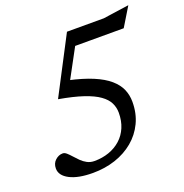

<svg xmlns="http://www.w3.org/2000/svg" viewBox="-129 -826 909 951"><g transform="rotate(-20 325.0 -350.5)"><path d="M307 -611.5 346 -635.5 228 -417 239.5 -464Q315.5 -447.5 366.5 -426Q417.5 -404.5 448 -378Q478.5 -351.5 491.8 -320.8Q505 -290 505 -254.5Q505 -193.5 481.5 -144.5Q458 -95.5 416.5 -61Q375 -26.5 320 -8.2Q265 10 201.5 10Q124.5 10 80 -13Q35.5 -36 35.5 -73.5Q35.5 -100 53.2 -116.2Q71 -132.5 92.5 -132.5Q102.5 -132.5 112.8 -123.5Q123 -114.5 134.8 -101.2Q146.5 -88 160 -74.5Q173.5 -61 190.5 -52Q207.5 -43 228.5 -43Q270 -43 305.5 -55.5Q341 -68 367.5 -91.8Q394 -115.5 408.5 -149.8Q423 -184 423 -227Q423 -255 411 -279.2Q399 -303.5 370 -324.2Q341 -345 290.5 -362Q240 -379 163 -392.5L319 -691.5H513L649.5 -711L589 -611.5Z"/></g></svg>

Font: Newsreader 11pt
Style: Italic
Weight: 400
Italic angle: -17°
Version: Version 1.003